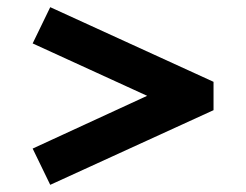

<svg xmlns="http://www.w3.org/2000/svg" viewBox="-20 -603 686 535"><path d="M575 -375 120 -583 71 -482 390 -336 71 -189 120 -88 575 -296Z"/></svg>

Font: LT Wave Bold
Style: Regular
Weight: 700
Designer: Daniel Lyons
Version: Version 2.5 (Glyphs App)